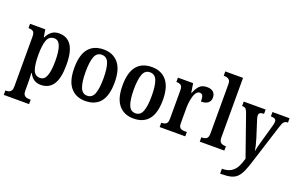

<svg xmlns="http://www.w3.org/2000/svg" viewBox="-111 -1239 3047 1953"><g transform="rotate(20 1413.0 -262.5)"><path d="M13 235V187H22Q36 187 50.5 182.5Q65 178 75 163.5Q85 149 85 119V-420Q85 -465 68 -477Q51 -489 25 -489H17V-536H182L195 -455H199Q218 -495 249.5 -520.5Q281 -546 331 -546Q417 -546 462.5 -479.5Q508 -413 508 -268Q508 -123 462.5 -56Q417 11 330 11Q283 11 253 -11.5Q223 -34 205 -71H200Q202 -48 203 -17Q204 14 204 43V121Q204 150 214 164Q224 178 238.5 182.5Q253 187 267 187H287V235ZM300 -53Q347 -53 367.5 -108.5Q388 -164 388 -269Q388 -372 367.5 -427Q347 -482 301 -482Q244 -482 224 -426Q204 -370 204 -269Q204 -163 224 -108Q244 -53 300 -53Z M810 10Q709 10 651 -59Q593 -128 593 -269Q593 -410 649 -478.5Q705 -547 813 -547Q914 -547 972 -478.5Q1030 -410 1030 -269Q1030 -128 974.5 -59Q919 10 810 10ZM812 -47Q866 -47 887.5 -103.5Q909 -160 909 -269Q909 -379 887.5 -434.5Q866 -490 811 -490Q758 -490 736.5 -434.5Q715 -379 715 -269Q715 -160 737 -103.5Q759 -47 812 -47Z M1332 10Q1231 10 1173 -59Q1115 -128 1115 -269Q1115 -410 1171 -478.5Q1227 -547 1335 -547Q1436 -547 1494 -478.5Q1552 -410 1552 -269Q1552 -128 1496.5 -59Q1441 10 1332 10ZM1334 -47Q1388 -47 1409.5 -103.5Q1431 -160 1431 -269Q1431 -379 1409.5 -434.5Q1388 -490 1333 -490Q1280 -490 1258.5 -434.5Q1237 -379 1237 -269Q1237 -160 1259 -103.5Q1281 -47 1334 -47Z M1615 0V-47H1618Q1647 -47 1666 -59.5Q1685 -72 1685 -119V-421Q1685 -465 1667.5 -477Q1650 -489 1621 -489H1618V-536H1782L1798 -437H1802Q1820 -486 1848.5 -516.5Q1877 -547 1930 -547Q1977 -547 1999.5 -525Q2022 -503 2022 -467Q2022 -429 1996.5 -408Q1971 -387 1921 -387Q1921 -429 1912.5 -448.5Q1904 -468 1879 -468Q1859 -468 1844.5 -450Q1830 -432 1821.5 -403Q1813 -374 1808.5 -341Q1804 -308 1804 -278V-114Q1804 -70 1822 -58.5Q1840 -47 1866 -47H1892V0Z M2049 0V-47H2059Q2086 -47 2104.5 -60Q2123 -73 2123 -118V-649Q2123 -677 2113 -690.5Q2103 -704 2088 -708.5Q2073 -713 2059 -713H2049V-760H2241V-118Q2241 -73 2260 -60Q2279 -47 2305 -47H2315V0Z M2355 182Q2414 182 2450.5 160.5Q2487 139 2509 99Q2531 59 2546 4L2391 -438Q2379 -469 2367.5 -478.5Q2356 -488 2334 -488H2330V-536H2567V-489H2564Q2536 -489 2524 -480Q2512 -471 2512 -453Q2512 -443 2515 -429Q2518 -415 2524 -399L2577 -233Q2590 -191 2598 -157Q2606 -123 2609 -100Q2613 -126 2620 -152.5Q2627 -179 2634 -204L2689 -399Q2693 -411 2696 -425.5Q2699 -440 2699 -452Q2699 -472 2685.5 -480Q2672 -488 2645 -489H2641V-536H2826V-489H2824Q2799 -489 2784.5 -475Q2770 -461 2757 -416L2626 -3Q2604 69 2583.5 115.5Q2563 162 2537 188Q2511 214 2471 224.5Q2431 235 2368 235H2355Z"/></g></svg>

Font: Noto Serif Condensed SemiBold
Style: Regular
Weight: 600
Width: 3
Designer: Monotype Design Team
Foundry: Monotype Imaging Inc.
Version: Version 2.013